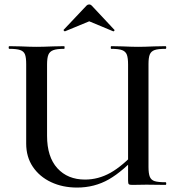

<svg xmlns="http://www.w3.org/2000/svg" viewBox="-20 -833 800 865"><path d="M481 -613Q479 -613 479 -619Q479 -625 481 -625L532 -624Q576 -622 602 -622Q630 -622 674 -624L726 -625Q729 -625 729 -619Q729 -613 726 -613Q692 -613 676.5 -607.5Q661 -602 655 -588Q649 -574 649 -544V-81Q649 -51 655 -36.5Q661 -22 676.5 -17Q692 -12 726 -12Q729 -12 729 -6Q729 0 726 0L640 -1L576 0Q564 0 560.5 -3Q557 -6 557 -19V-542Q557 -572 551.5 -586.5Q546 -601 530.5 -607Q515 -613 481 -613ZM327 12Q262 12 210 -12.5Q158 -37 128 -81.5Q98 -126 98 -186V-544Q98 -574 92.5 -588Q87 -602 71 -607.5Q55 -613 22 -613Q19 -613 19 -619Q19 -625 22 -625L74 -624Q118 -622 144 -622Q173 -622 219 -624L269 -625Q271 -625 271 -619Q271 -613 269 -613Q236 -613 220 -607Q204 -601 198 -586.5Q192 -572 192 -542V-221Q192 -126 238.5 -75Q285 -24 363 -24Q423 -24 477.5 -54.5Q532 -85 597 -155L609 -144Q535 -62 470.5 -25Q406 12 327 12ZM382 -813Q388 -813 393 -808L495 -699Q496 -699 496 -697Q496 -695 493.5 -693Q491 -691 490 -692L382 -737L273 -692Q271 -691 268 -694.5Q265 -698 267 -699L370 -808Q375 -813 382 -813Z"/></svg>

Font: Cormorant Infant SemiBold
Style: Regular
Weight: 600
Designer: Christian Thalmann (Catharsis Fonts)
Foundry: Catharsis Fonts
Version: Version 4.000